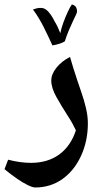

<svg xmlns="http://www.w3.org/2000/svg" viewBox="-54 -770 451 850"><path d="M102 60Q91 60 70 50Q49 40 22 21.5Q-5 3 -34 -21L-18 -63Q9 -56 34.5 -52.5Q60 -49 83 -49Q157 -49 208 -86Q259 -123 282 -193Q275 -208 266.5 -223.5Q258 -239 248 -254Q219 -299 196 -340Q173 -381 173 -413Q173 -442 196 -470.5Q219 -499 256 -518Q262 -497 270.5 -469Q279 -441 288.5 -413.5Q298 -386 305 -365Q318 -328 326.5 -292Q335 -256 335 -224Q335 -146 305 -80.5Q275 -15 222 23Q169 60 102 60ZM178 -569Q159 -611 139 -651Q119 -691 92 -728L108 -733Q113 -734.3 118.5 -734.7Q124 -735 128 -735Q145 -735 160 -718.3Q175 -701.6 188 -675Q196 -662 202 -649Q208 -636 213 -623Q217 -644 226.5 -670Q236 -696 246.5 -718.5Q257 -741 264 -750Q273 -749 280 -741.5Q287 -734 287 -718Q287 -712 272 -683Q261 -660 251 -636.3Q241 -612.6 233 -587Q214 -575 178 -569Z"/></svg>

Font: Noto Naskh Arabic UI
Style: Regular
Weight: 400
Designer: Monotype Design Team, David Williams, Mohamad Dakak and Nizar Qandah
Foundry: Monotype Imaging Inc.
Version: Version 2.014